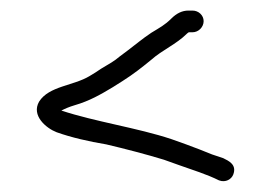

<svg xmlns="http://www.w3.org/2000/svg" viewBox="-20 -431 512 363"><path d="M344 -411H336C324.7 -411 314 -406 304 -396C291.7 -383.7 282 -378.8 266 -369C249.3 -357.9 236.3 -346.7 222 -336L206 -324C201.3 -320 196.3 -316.3 191 -313L171 -301C164.3 -296.3 157 -291.7 149 -287C118.7 -268.8 72.6 -268.3 54 -239C38.7 -212.6 67.1 -188.7 87 -181C115 -171 147.6 -163.6 181 -158C215.6 -149.9 258.8 -138.6 290 -129L318 -119C344.4 -109.6 371 -101.5 394 -90C406.8 -85.2 417.7 -92.3 421 -101C428.1 -119.8 412.5 -126.8 402 -132L381 -139C365.8 -145.1 348.6 -152.1 332 -158L304 -168C240.7 -189.1 158.8 -201.1 96 -222C104.2 -226.1 110.5 -228.8 121 -232C149.3 -240.1 170.8 -252.7 193 -266L212 -278C232.3 -290.9 247.2 -302.6 266 -318C286.7 -336.4 313.7 -347.7 333 -367C334.3 -368.3 335.7 -369.3 337 -370H344C355.4 -370 365 -379.9 365 -391C365 -402.1 355.4 -411 344 -411Z"/></svg>

Font: HoneyBee
Style: SeLit
Weight: 300
Foundry: Cannot Into Space Fonts
Version: Version 0.89